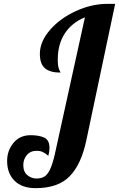

<svg xmlns="http://www.w3.org/2000/svg" viewBox="-20 -770 618 997"><path d="M17 66Q17 12 50 -28Q83 -68 139 -68Q182 -68 209.5 -55.5Q237 -43 237 -1Q237 17 231 39Q213 24 200 18.5Q187 13 171 13Q138 13 119.5 35Q101 57 101 87Q101 122 122 139.5Q143 157 169 157Q193 157 209.5 147.5Q226 138 239 111.5Q252 85 264 34L421 -680Q354 -653 317 -597Q280 -541 280 -461Q280 -424 287 -409.5Q294 -395 294 -393Q240 -393 213.5 -415.5Q187 -438 187 -490Q187 -554 239.5 -614.5Q292 -675 374 -712.5Q456 -750 538 -750H578L428 -40Q402 83 342 145Q282 207 165 207Q94 207 55.5 168.5Q17 130 17 66Z"/></svg>

Font: Lobster
Style: Regular
Weight: 400
Designer: Impallari Type
Foundry: Impallari Type
Version: Version 2.100